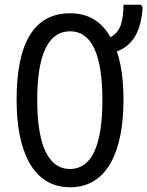

<svg xmlns="http://www.w3.org/2000/svg" viewBox="-20 -780 622 810"><path d="M501 -358C501 -440 492 -508 473 -563C538 -588 574 -642 582 -748L575 -760H501C500 -694 491 -647 446 -623C408 -691 351 -724 276 -724C126 -724 50 -603 50 -359C50 -156 111 10 276 10C438 10 501 -152 501 -358ZM137 -358C137 -549 183 -648 276 -648C366 -648 412 -551 412 -358C412 -163 365 -67 275 -67C185 -67 137 -166 137 -358Z"/></svg>

Font: Noto Sans UI Condensed
Style: Regular
Weight: 400
Width: 3
Designer: Monotype Design Team
Foundry: Monotype Imaging Inc.
Version: Version 1.901